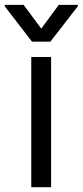

<svg xmlns="http://www.w3.org/2000/svg" viewBox="-54 -785 347 805"><path d="M77.1 0V-545.9H160.2V0ZM44.9 -764.6 119.1 -665 192.4 -764.6H272.5V-758.8L157.2 -610.4H80.1L-34.2 -758.8V-764.6Z"/></svg>

Font: GitLab Sans
Style: Regular
Weight: 400
Designer: Rasmus Andersson
Foundry: Modifications by GitLab B.V., manufactured by rsms
Version: Version 4.000;git-c8fb6b7